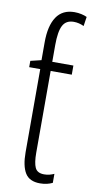

<svg xmlns="http://www.w3.org/2000/svg" viewBox="-89 -804 423 852"><g transform="rotate(10 123.0 -377.5)"><path d="M175.8 -765.1Q191.9 -765.1 207 -761.7Q222.2 -758.3 231.9 -753.4L225.6 -711.4Q203.1 -722.2 179.7 -722.2Q145 -722.2 130.6 -694.8Q116.2 -667.5 116.2 -606V-530.8H211.4V-489.7H116.2V-121.1Q116.2 -75.7 126.2 -54.2Q136.2 -32.7 167 -32.7Q179.7 -32.7 191.2 -35.6Q202.6 -38.6 211.9 -43V-2.4Q200.2 3.4 186.3 6.6Q172.4 9.8 155.8 9.8Q107.9 9.8 88.6 -22Q69.3 -53.7 69.3 -115.2V-489.7H19.5V-518.1L67.9 -529.8V-610.4Q67.9 -684.6 94.7 -724.9Q121.6 -765.1 175.8 -765.1Z"/></g></svg>

Font: Open Sans Condensed Light
Style: Regular
Weight: 300
Width: 3
Designer: Monotype Design Team
Foundry: Monotype Imaging Inc.
Version: Version 3.003; ttfautohint (v1.8.4)